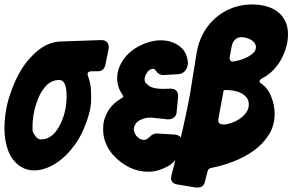

<svg xmlns="http://www.w3.org/2000/svg" viewBox="-32 -760 1313 862"><path d="M121 5Q69 5 33 -36Q-3 -75 -11 -156L-12 -182Q-12 -265 15 -341Q23 -364 32 -385.5Q41 -407 52 -427Q86 -490 138 -533Q188 -574 247 -574L420 -580Q440 -581 449.5 -569.5Q459 -558 455 -538L441 -468Q434 -440 406 -440H380Q354 -440 364 -416Q377 -381 377 -340V-309Q377 -281 366 -243Q343 -164 304 -110Q264 -55 216 -25Q167 5 121 5ZM152 -134Q208 -134 242 -209Q267 -263 267 -329Q267 -401 234 -401Q203 -401 178 -378Q154 -354 139 -317Q114 -254 114 -191V-178V-174Q117 -162 127 -149Q138 -134 152 -134Z M634 11Q545 11 474 -66Q431 -118 431 -179Q431 -203 435 -218Q452 -283 512 -318Q514 -320 516 -320L520 -324Q522 -326 521 -329L518 -335Q494 -368 494 -409Q494 -427 498 -442Q517 -506 575 -543Q634 -579 690 -579Q749 -579 787 -541Q799 -528 805 -511Q811 -494 812 -475L810 -464Q800 -429 768 -427L700 -423Q681 -423 667 -443Q662 -451 656 -451Q641 -451 631 -438Q617 -419 617 -404Q617 -390 630 -381L634 -377Q653 -361 698 -361L733 -362Q766 -362 768 -331L761 -255Q757 -226 723 -224L647 -232H645Q619 -232 599 -222Q578 -213 570 -190V-187L569 -183V-181Q569 -166 580 -150L582 -148Q597 -132 614 -132Q623 -132 630 -137L651 -155L667 -161L751 -156Q770 -154 777 -146Q785 -135 785 -118L783 -99L782 -93Q766 -38 721 -13Q676 11 634 11Z M848 82 763 68Q736 63 736 39Q736 36 737 34V29L746 -4Q798 -210 821 -337L851 -524Q859 -571 880.5 -610.5Q902 -650 935 -679Q968 -708 1010 -724Q1052 -740 1100 -740Q1132 -740 1161 -732.5Q1190 -725 1212 -709Q1234 -693 1247.5 -667.5Q1261 -642 1261 -605Q1261 -576 1252.5 -547Q1244 -518 1229.5 -492Q1215 -466 1194.5 -445Q1174 -424 1150 -411Q1133 -403 1133 -395Q1133 -391 1136.5 -388.5Q1140 -386 1142 -384Q1171 -364 1186 -325.5Q1201 -287 1201 -249Q1201 -195 1174 -153.5Q1147 -112 1105.5 -82.5Q1064 -53 1013.5 -34Q963 -15 916 -6Q903 -4 900 9L888 56Q882 82 855 82ZM1085 -291Q1085 -310 1075 -322.5Q1065 -335 1049.5 -342.5Q1034 -350 1016.5 -353Q999 -356 984 -356H978Q972 -355 971 -349L948 -224V-217Q948 -202 971 -201Q986 -201 1005.5 -207.5Q1025 -214 1042.5 -225.5Q1060 -237 1072.5 -253.5Q1085 -270 1085 -291ZM1117 -548Q1117 -559 1110.5 -567.5Q1104 -576 1094.5 -581.5Q1085 -587 1074 -590Q1063 -593 1054 -593Q1037 -594 1025 -583.5Q1013 -573 1009 -556L1000 -507Q999 -505 999 -501Q999 -482 1016 -484Q1029 -486 1046.5 -491Q1064 -496 1079.5 -504Q1095 -512 1106 -523Q1117 -534 1117 -548Z"/></svg>

Font: Bangerz
Style: Bold
Weight: 700
Designer: vernon adams
Foundry: Vernon Adams
Version: Version 2.10;February 7, 2025;FontCreator 13.0.0.2683 64-bit